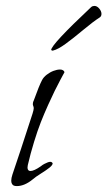

<svg xmlns="http://www.w3.org/2000/svg" viewBox="-20 -623 363 649"><path d="M198 -379Q196 -376 184.5 -354Q173 -332 165 -316Q157 -300 143 -269Q129 -238 118 -210Q107 -182 95 -143Q83 -104 74 -65Q73 -60 73 -57Q73 -51 75.5 -48Q78 -45 83 -45Q95 -45 118 -61Q124 -66 130 -69Q136 -72 141 -74Q146 -76 150 -76Q153 -76 155 -74.5Q157 -73 158 -71Q158 -65 147.5 -56.5Q137 -48 118.5 -36.5Q100 -25 91 -17Q63 6 37 6Q31 6 27 4.5Q23 3 20.5 -1.5Q18 -6 18 -12Q18 -21 22 -33Q45 -100 90 -239Q92 -246 93 -250Q94 -254 94 -257Q94 -261 92.5 -264.5Q91 -268 91 -271Q91 -273 91.5 -276Q92 -279 94 -283Q112 -333 122 -352Q127 -362 138 -370.5Q149 -379 161 -383.5Q173 -388 183 -388Q189 -388 193 -385.5Q197 -383 198 -379ZM317 -564Q295 -550 261.5 -522Q228 -494 202 -475Q176 -456 159 -452Q157 -452 156 -452Q154 -453 153 -454Q153 -472 287 -598Q290 -601 293 -602Q296 -603 299 -603Q308 -603 315.5 -594Q323 -585 323 -576Q323 -572 321.5 -569Q320 -566 317 -564Z"/></svg>

Font: Bilbo Swash Caps
Style: Regular
Weight: 400
Designer: Robert E. Leuschke
Foundry: Robert E. Leuschke
Version: Version 1.002